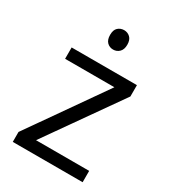

<svg xmlns="http://www.w3.org/2000/svg" viewBox="-179 -829 827 924"><g transform="rotate(30 234.0 -367.0)"><path d="M428.2 0H40V-55.2L332 -472.2H58.1V-535.2H420.9V-472.2L132.8 -63H428.2ZM235.4 -733.9Q255.4 -733.9 269.5 -720.7Q283.7 -707.5 283.7 -680.2Q283.7 -653.3 269.5 -639.6Q255.4 -626 235.4 -626Q215.3 -626 201.7 -639.6Q188 -653.3 188 -680.7Q188 -708 201.7 -720.7Q215.3 -733.4 235.4 -733.9Z"/></g></svg>

Font: OpenSans-Regular
Style: Regular
Weight: 400
Foundry: Ascender Corporation
Version: Version 1.10